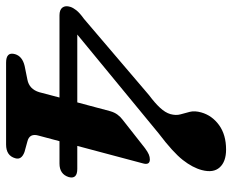

<svg xmlns="http://www.w3.org/2000/svg" viewBox="-88 -677 763 631"><g transform="rotate(90 293.5 -361.5)"><path d="M343.5 -342.5Q347.5 -356.5 354.8 -366.2Q362 -376 371.5 -383L465 -456.5Q478 -466 486 -469.2Q494 -472.5 502 -472.5Q522 -472.5 514.5 -448L457.5 -234H533Q567.5 -234 560 -206Q550.5 -175.5 515.5 -175.5H442L424 -108Q414.5 -77 443 -70L477.5 -60.5Q504.5 -50.5 498 -30Q489.5 0 453 0H184Q147.5 0 156 -29.5Q163 -53.5 195 -61L239.5 -70Q271 -76 281 -109L298.5 -175.5H28.5Q10 -175.5 2.8 -185.2Q-4.5 -195 0.5 -211Q3.5 -220.5 12 -231.2Q20.5 -242 40 -256L291 -470Q316.5 -489 332.2 -506Q348 -523 353 -540Q358 -558.5 353.8 -573.2Q349.5 -588 345.5 -604Q341.5 -620 347.5 -641.5Q357.5 -677 389.2 -700Q421 -723 469.5 -723Q509 -723 528 -702.2Q547 -681.5 537 -643.5Q529 -613 503.8 -580.8Q478.5 -548.5 416.5 -501.5L91.5 -234H314.5Z"/></g></svg>

Font: Fraunces 9pt S050 SemiBold
Style: Italic
Weight: 600
Italic angle: -16°
Version: Version 1.000; ttfautohint (v1.8.3)